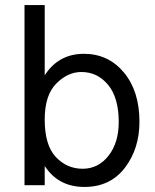

<svg xmlns="http://www.w3.org/2000/svg" viewBox="-20 -730 615 760"><path d="M157 3H77V-710H157V-432Q212 -517 312 -517Q409 -517 470.5 -443Q532 -369 532 -248Q532 -141 474 -65.5Q416 10 314 10Q211 10 157 -73ZM157 -257Q157 -155 201 -108.5Q245 -62 307 -62Q369 -62 409.5 -113.5Q450 -165 450 -247Q450 -343 408 -394Q366 -445 302 -445Q248 -445 202.5 -399Q157 -353 157 -257Z"/></svg>

Font: Hind Siliguri Fixed
Style: Regular
Weight: 400
Designer: Jyotish Sonowal
Foundry: Indian Type Foundry
Version: Version 1.001;October 28, 2021;FontCreator 12.0.0.2565 64-bi